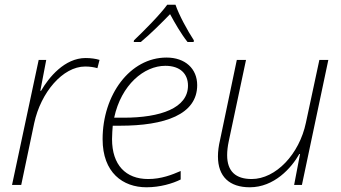

<svg xmlns="http://www.w3.org/2000/svg" viewBox="-20 -784 1447 814"><path d="M31 0H70L125 -262C153 -392 246 -502 341 -502C362 -502 379 -499 393 -495L402 -530C386 -535 365 -538 343 -538C254 -538 187 -456 154 -399H151L176 -530H144Z M548 -613 547 -606H577C618 -640 665 -687 701 -724C721 -687 748 -640 775 -606H801L802 -613C775 -654 739 -720 724 -764H689C658 -721 589 -652 548 -613ZM601 10C659 10 712 -6 746 -23V-59C709 -43 664 -25 608 -25C513 -25 455 -85 455 -194C455 -215 457 -237 458 -251H489C678 -251 816 -298 816 -423C816 -493 765 -540 686 -540C531 -540 415 -382 415 -194C415 -52 501 10 601 10ZM504 -285H464C494 -425 591 -505 681 -505C745 -505 777 -470 777 -421C777 -326 661 -285 504 -285Z M1039 10C1142 10 1215 -71 1249 -131H1252L1227 0H1260L1372 -530H1334L1277 -264C1249 -130 1149 -25 1047 -25C980 -25 943 -57 943 -126C943 -143 945 -163 950 -186L1023 -530H984L913 -191C907 -166 904 -142 904 -121C904 -35 953 10 1039 10Z"/></svg>

Font: Noto Sans ExtraLight
Style: Italic
Weight: 200
Italic angle: -12°
Designer: Monotype Design Team
Foundry: Monotype Imaging Inc.
Version: Version 2.013